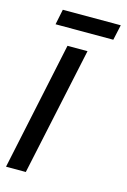

<svg xmlns="http://www.w3.org/2000/svg" viewBox="-108 -726 514 778"><g transform="rotate(15 149.5 -337.0)"><path d="M-1.5 0 112.3 -537.6H196.3L81.5 0ZM43 -609.4 56.2 -673.8H299.3L285.2 -609.4Z"/></g></svg>

Font: Open Sans Condensed Medium
Style: Italic
Weight: 500
Width: 3
Italic angle: -12°
Designer: Monotype Design Team
Foundry: Monotype Imaging Inc.
Version: Version 3.000